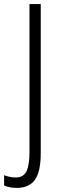

<svg xmlns="http://www.w3.org/2000/svg" viewBox="-67 -734 292 938"><path d="M15 184Q-21 184 -47 172V122Q-34 127 -19.5 130Q-5 133 10 133Q48 133 62.5 102.5Q77 72 77 8V-714H132V15Q132 105 103.5 144.5Q75 184 15 184Z"/></svg>

Font: Noto Sans Myanmar ExtraCondensed Light
Style: Regular
Weight: 300
Width: 2
Designer: Monotype Design Team
Foundry: Monotype Imaging Inc.
Version: Version 2.107; ttfautohint (v1.8.4.7-5d5b)